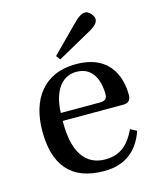

<svg xmlns="http://www.w3.org/2000/svg" viewBox="-111 -801 736 892"><g transform="rotate(-15 257.0 -355.5)"><path d="M201 -562 216 -542 367 -626C397 -642 423 -659 423 -680C423 -700 399 -723 384 -723C367 -723 350 -713 320 -682ZM49 -241C49 -83 117 12 280 12C391 12 448 -50 475 -129L445 -145C417 -87 379 -39 300 -39C176 -39 151 -159 153 -263H441C462 -263 481 -268 481 -301C481 -360 462 -502 279 -502C123 -502 49 -391 49 -241ZM154 -301C154 -342 169 -467 273 -467C366 -467 377 -372 377 -333C377 -314 371 -301 343 -301Z"/></g></svg>

Font: Lingua Franca
Style: Regular
Weight: 400
Version: Version 1.19